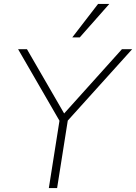

<svg xmlns="http://www.w3.org/2000/svg" viewBox="-20 -955 691 975"><path d="M228 0 286 -367 290 -328 72 -705H117L312 -368H296L599 -705H651L311 -328L328 -367L270 0ZM347 -765 478 -935H535L385 -765Z"/></svg>

Font: Nunito Sans 12pt ExtraLight
Style: Italic
Weight: 200
Italic angle: -9°
Designer: Vernon Adams
Foundry: Vernon Adams
Version: Version 3.101;gftools[0.9.27]